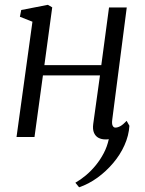

<svg xmlns="http://www.w3.org/2000/svg" viewBox="-20 -568 602 796"><path d="M445.5 -73Q443 -55 447 -47Q451 -39 458 -39Q468 -39 479.2 -45.2Q490.5 -51.5 505 -67L516.5 -46.5Q514 -6 496.2 33.8Q478.5 73.5 449.2 108Q420 142.5 383.8 168.8Q347.5 195 308 208.5L292.5 189.5Q314.5 177 336.2 158.8Q358 140.5 377 117.2Q396 94 410.2 66.8Q424.5 39.5 431 9Q428.5 9.5 424.5 9.8Q420.5 10 417 10Q401 10 388.5 3.5Q376 -3 369.8 -17.2Q363.5 -31.5 366.5 -54L394.5 -255.5H158L123 0H48.5L114.5 -478L62.5 -498.5L68 -526.5L178.5 -548L196.5 -537.5L164 -298H400L432 -537H505.5Z"/></svg>

Font: Merriweather 60pt Light
Style: Italic
Weight: 300
Italic angle: -7.8°
Version: Version 2.101